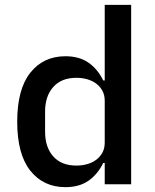

<svg xmlns="http://www.w3.org/2000/svg" viewBox="-20 -760 640 792"><path d="M412 -88H406Q383 -41 345 -14.5Q307 12 250 12Q159 12 105 -56Q51 -124 51 -258Q51 -392 105 -460Q159 -528 250 -528Q307 -528 345 -501.5Q383 -475 406 -428H412V-740H521V0H412ZM412 -172V-344Q412 -368 402.5 -385.5Q393 -403 377 -415Q361 -427 340 -433Q319 -439 295 -439Q233 -439 199.5 -401Q166 -363 166 -300V-216Q166 -153 199.5 -115Q233 -77 295 -77Q319 -77 340 -83Q361 -89 377 -101Q393 -113 402.5 -130.5Q412 -148 412 -172Z"/></svg>

Font: IBM Plaex Mono Medium
Style: Regular
Weight: 500
Designer: Mike Abbink, Paul van der Laan, Pieter van Rosmalen
Foundry: Bold Monday
Version: Version 2.003